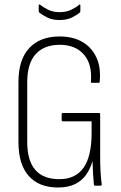

<svg xmlns="http://www.w3.org/2000/svg" viewBox="-20 -825 538 853"><path d="M238 8Q153 8 107.5 -43.5Q62 -95 62 -193V-461Q62 -560 110 -611.5Q158 -663 245 -663Q304 -663 345.5 -639Q387 -615 408 -570.5Q429 -526 423 -463Q423 -457 418 -457H389Q383 -457 384 -463Q390 -541 352 -583.5Q314 -626 246 -626Q176 -626 138.5 -584.5Q101 -543 101 -460V-194Q101 -112 136.5 -70.5Q172 -29 244 -29Q315 -29 351 -79.5Q387 -130 387 -235V-286H259Q254 -286 254 -291V-317Q254 -323 259 -323H420Q425 -323 425 -317V-135Q425 -95 426.5 -65Q428 -35 432 -6Q432 0 427 0H403Q397 0 397 -6Q395 -27 393.5 -53Q392 -79 391 -107H390Q381 -75 362.5 -48.5Q344 -22 313 -7Q282 8 238 8ZM245 -736Q212 -736 189.5 -747.5Q167 -759 155 -769Q152 -772 152 -776V-800Q152 -808 158 -804Q173 -792 194.5 -781.5Q216 -771 245 -771Q274 -771 296 -781.5Q318 -792 332 -804Q337 -808 337 -800V-776Q337 -772 334 -769Q323 -759 300 -747.5Q277 -736 245 -736Z"/></svg>

Font: Sofia Sans Condensed ExtraLight
Style: Regular
Weight: 250
Version: Version 4.100